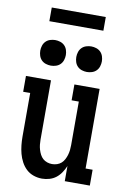

<svg xmlns="http://www.w3.org/2000/svg" viewBox="-100 -983 700 1050"><g transform="rotate(10 250.0 -457.5)"><path d="M209 8Q185 8 162 0Q139 -8 122 -24Q105 -40 93.5 -61.5Q82 -83 76 -106Q70 -129 67.5 -152.5Q65 -176 65 -200V-442H26V-530H165V-200Q165 -186 166.5 -172.5Q168 -159 172 -145.5Q176 -132 182.5 -119.5Q189 -107 199 -98Q209 -89 222.5 -84.5Q236 -80 250 -80Q264 -80 277.5 -84.5Q291 -89 301 -98Q311 -107 317.5 -119.5Q324 -132 328 -145.5Q332 -159 333.5 -172.5Q335 -186 335 -200V-442H295V-530H435V-88H474V0H335V-84Q327 -65 315 -47Q303 -29 287 -16.5Q271 -4 250.5 2Q230 8 209 8ZM350 -609Q336 -609 322 -613.5Q308 -618 298 -628Q288 -638 283.5 -652Q279 -666 279 -680Q279 -694 283.5 -708Q288 -722 298 -732Q308 -742 322 -746.5Q336 -751 350 -751Q364 -751 378 -746.5Q392 -742 402 -732Q412 -722 416.5 -708Q421 -694 421 -680Q421 -666 416.5 -652Q412 -638 402 -628Q392 -618 378 -613.5Q364 -609 350 -609ZM150 -609Q136 -609 122 -613.5Q108 -618 98 -628Q88 -638 83.5 -652Q79 -666 79 -680Q79 -694 83.5 -708Q88 -722 98 -732Q108 -742 122 -746.5Q136 -751 150 -751Q164 -751 178 -746.5Q192 -742 202 -732Q212 -722 216.5 -708Q221 -694 221 -680Q221 -666 216.5 -652Q212 -638 202 -628Q192 -618 178 -613.5Q164 -609 150 -609ZM100 -847V-923H400V-847Z"/></g></svg>

Font: Iosevka Slab Semibold
Style: Regular
Weight: 600
Monospace: yes
Designer: Belleve Invis
Foundry: Belleve Invis
Version: Version 11.1.1; ttfautohint (v1.8.3)